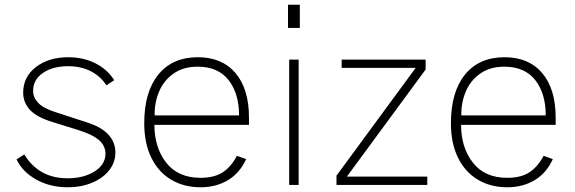

<svg xmlns="http://www.w3.org/2000/svg" viewBox="-20 -782 2430 812"><path d="M50 -108 83 -129Q111 -81 157 -54.5Q203 -28 266 -28Q334 -28 380 -57Q426 -86 426 -132Q426 -166 398 -190Q370 -214 308 -233L205 -265Q135 -286 106.5 -317.5Q78 -349 78 -390Q78 -457 132 -498.5Q186 -540 269 -540Q332 -540 383 -514.5Q434 -489 463 -443L430 -421Q406 -459 364.5 -480.5Q323 -502 268 -502Q203 -502 161.5 -473.5Q120 -445 120 -398Q120 -370 141.5 -347Q163 -324 217 -307L352 -263Q410 -244 439 -212Q468 -180 468 -137Q468 -95 441.5 -61.5Q415 -28 369 -9Q323 10 266 10Q192 10 133.5 -22.5Q75 -55 50 -108Z M828 -30Q886 -30 921.5 -53Q957 -76 982 -123L1021 -109Q994 -50 944 -20Q894 10 828 10Q758 10 704 -22Q650 -54 620 -115Q590 -176 590 -261Q590 -393 649.5 -466.5Q709 -540 817 -540Q919 -540 976 -473Q1033 -406 1033 -284V-254H633Q633 -158 683 -94Q733 -30 828 -30ZM991 -294Q991 -387 946.5 -443.5Q902 -500 816 -500Q755 -500 713.5 -470.5Q672 -441 652.5 -394Q633 -347 634 -294Z M1248 -664H1198V-762H1248ZM1243 0H1203V-530H1243Z M1403 -39 1738 -495H1425V-530H1780V-488L1447 -35H1787V0H1403Z M2125 -30Q2183 -30 2218.5 -53Q2254 -76 2279 -123L2318 -109Q2291 -50 2241 -20Q2191 10 2125 10Q2055 10 2001 -22Q1947 -54 1917 -115Q1887 -176 1887 -261Q1887 -393 1946.5 -466.5Q2006 -540 2114 -540Q2216 -540 2273 -473Q2330 -406 2330 -284V-254H1930Q1930 -158 1980 -94Q2030 -30 2125 -30ZM2288 -294Q2288 -387 2243.5 -443.5Q2199 -500 2113 -500Q2052 -500 2010.5 -470.5Q1969 -441 1949.5 -394Q1930 -347 1931 -294Z"/></svg>

Font: Morrison Thin
Style: Regular
Weight: 100
Designer: Pablo Impallari, Rodrigo Fuenzalida (Modified by Dan O. Williams)
Version: Version 0.03;June 6, 2019;FontCreator 11.5.0.2425 64-bit; tt